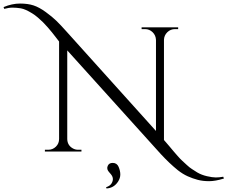

<svg xmlns="http://www.w3.org/2000/svg" viewBox="-208 -854 1282 1082"><path d="M1054 152Q1006 167 970.5 167Q935 167 906.5 159.5Q878 152 850 139.5Q822 127 794 105Q747 67 698 14L171 -570V-70Q172 -35 202 -18Q216 -10 232 -10H251V0H45V-10H64Q89 -10 107 -27.5Q125 -45 125 -71V-620Q119 -628 106.5 -644Q94 -660 85 -671.5Q76 -683 61 -700Q46 -717 34 -729Q22 -741 5 -755.5Q-12 -770 -27 -779Q-66 -803 -90.5 -807Q-115 -811 -137 -811Q-159 -811 -184 -804L-188 -814Q-140 -834 -95.5 -834Q-51 -834 -19 -823.5Q13 -813 50 -786Q87 -759 110.5 -736Q134 -713 167 -676L671 -116V-629Q670 -655 652 -672.5Q634 -690 609 -690H590V-700H796V-690H778Q753 -690 735 -672.5Q717 -655 716 -630V-65Q726 -54 744.5 -32Q763 -10 770.5 -1Q778 8 793 25Q808 42 818.5 51.5Q829 61 844.5 75.5Q860 90 873.5 98.5Q887 107 904 118Q928 132 958.5 139Q989 146 1008.5 146Q1028 146 1050 142ZM399 81Q406 64 427 64Q451 64 460.5 86.5Q470 109 470 129.5Q470 150 457 170Q433 206 392 208L390 201Q412 194 421 179Q437 152 417 128Q415 126 411.5 121.5Q408 117 405.5 114.5Q403 112 400.5 107.5Q398 103 397 99Q395 90 399 81Z"/></svg>

Font: Cinzel Decorative
Style: Regular
Weight: 400
Designer: Natanael Gama
Version: Version 1.001;PS 001.001;hotconv 1.0.56;makeotf.lib2.0.21325